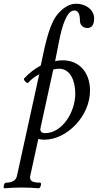

<svg xmlns="http://www.w3.org/2000/svg" viewBox="-85 -735 524 1028"><path d="M-61 273C-36 271 -5 269 30 269C66 269 96 271 123 273C132 273 140 243 130 243C76 243 72 226 78 202L120 9C133 12 144 13 152 13C273 13 397 -113 397 -250C397 -348 338 -412 252 -412C237 -412 223 -411 210 -407L231 -513C247 -595 272 -679 313 -679C333 -679 343 -661 343 -624C343 -600 361 -585 383 -585C406 -585 419 -602 419 -636C419 -683 374 -715 323 -715C290 -715 258 -698 227 -663C183 -615 160 -514 137 -402L133 -384C101 -367 71 -344 44 -315C38 -309 59 -285 66 -292C83 -312 104 -326 125 -337L6 206C1 231 -19 243 -53 243C-64 243 -70 273 -61 273ZM156 -22C140 -22 131 -29 131 -43C131 -47 132 -50 133 -55L200 -362C211 -366 222 -367 232 -367C291 -367 318 -303 318 -234C318 -133 247 -22 156 -22Z"/></svg>

Font: Junicode Two Beta SemiCondensed Medium
Style: Italic
Weight: 500
Width: 4
Italic angle: -10°
Version: Version 1.063